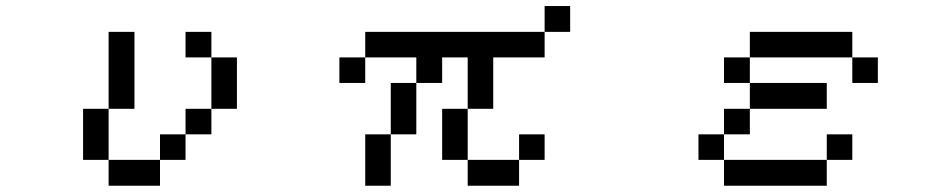

<svg xmlns="http://www.w3.org/2000/svg" viewBox="-20 -546 3040 624"><path d="M583 -359.4V-442.4H667V-359.4ZM250 -26.4V-192.4H333V-442.4H417V-192.4H333V-26.4H500V-109.4H583V-192.4H667V-359.4H750V-192.4H667V-109.4H583V-26.4H500V57.6H333V-26.4Z M1417 -26.4V-192.4H1500V-26.4H1667V-109.4H1750V-26.4H1667V57.6H1500V-26.4ZM1167 57.6V-109.4H1250V-276.4H1333V-109.4H1250V57.6ZM1083 -276.4V-359.4H1167V-276.4ZM1333 -276.4V-359.4H1167V-442.4H1750V-359.4H1583V-192.4H1500V-359.4H1417V-276.4ZM1750 -442.4V-526.4H1833V-442.4Z M2333 -276.4V-359.4H2417V-276.4ZM2250 -26.4V-109.4H2333V-26.4ZM2417 -276.4H2667V-192.4H2417ZM2750 -359.4H2417V-442.4H2750ZM2750 -359.4H2833V-276.4H2750ZM2667 -26.4V57.6H2333V-26.4ZM2667 -26.4V-109.4H2750V-26.4ZM2417 -192.4V-109.4H2333V-192.4Z"/></svg>

Font: KH Dot kagurazaka 12
Style: Regular
Weight: 400
Designer: Original version for X68000 by Keitarou Hiraki (http://hp.vector.co.jp/authors/VA000874/) / TrueType conversion by Homem
Version: Version 1.00.20150527